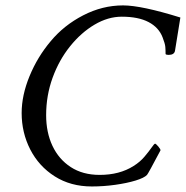

<svg xmlns="http://www.w3.org/2000/svg" viewBox="-20 -671 675 697"><path d="M313.5 5.9Q236.3 5.9 178.7 -30.8Q121.1 -67.4 89.8 -128.4Q58.6 -189.5 58.6 -260.7Q58.6 -325.2 87.4 -395Q116.2 -464.8 164.1 -521.5Q211.9 -579.1 281.7 -615.2Q351.6 -651.4 426.8 -651.4Q493.2 -651.4 634.8 -607.4L615.2 -486.3Q612.3 -471.7 591.8 -471.7Q584 -471.7 581.1 -474.6Q581.1 -489.3 580.1 -501Q579.1 -512.7 570.3 -535.2Q556.6 -571.3 519.5 -590.8Q482.4 -610.4 421.9 -610.4Q372.1 -610.4 323.2 -581.5Q274.4 -552.7 234.4 -502.9Q194.3 -453.1 170.9 -388.7Q147.5 -324.2 147.5 -252.9Q147.5 -190.4 170.4 -141.6Q193.4 -92.8 236.8 -64.5Q280.3 -36.1 341.8 -36.1Q414.1 -36.1 464.8 -68.4Q488.3 -83 504.4 -102.1Q520.5 -121.1 530.3 -135.3Q540 -149.4 543 -149.4Q545.9 -149.4 554.7 -139.2Q563.5 -128.9 562.5 -125Q517.6 -40 513.7 -36.1Q503.9 -25.4 472.2 -15.6Q440.4 -5.9 397.9 0Q355.5 5.9 313.5 5.9Z"/></svg>

Font: Crimson Text
Style: Italic
Weight: 400
Italic angle: -11°
Designer: Sebastian Kosch
Foundry: Sebastian Kosch
Version: Version 1.100; ttfautohint (v1.8.4)